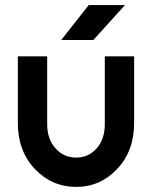

<svg xmlns="http://www.w3.org/2000/svg" viewBox="-20 -721 596 753"><path d="M220 -564H346L470 -701H328ZM50 -500V-238Q50 -129 116 -59Q183 12 279 12Q374 12 440 -59Q506 -129 506 -238V-500H391V-234Q391 -175 359 -139Q327 -103 279 -103Q230 -103 198 -139Q165 -175 165 -234V-500Z"/></svg>

Font: Unageo
Style: SemiBold
Weight: 600
Designer: Richard Sepsi
Foundry: Richard Sepsi
Version: Version 2.000